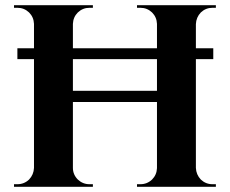

<svg xmlns="http://www.w3.org/2000/svg" viewBox="-20 -720 887 740"><path d="M508 0V-10H521Q547 -10 566 -28Q584 -46 585 -72V-327H261V-73Q261 -47 280 -28Q299 -10 325 -10H338V0H34V-10H47Q73 -10 92 -28Q110 -47 111 -73V-492H47V-534H111V-628Q110 -654 92 -672Q73 -690 47 -690H34V-700H338V-690H325Q299 -690 280 -672Q262 -654 261 -628V-534H585V-628Q584 -654 566 -672Q547 -690 521 -690H508V-700H812V-690H799Q773 -690 754 -672Q736 -653 735 -627V-534H802V-492H735V-73Q736 -47 754 -28Q773 -10 799 -10H812V0ZM585 -370V-492H261V-370Z"/></svg>

Font: Cinzel Bold(RUS BY LYAJKA)
Style: Regular
Weight: 700
Designer: Natanael Gama
Version: Version 1.001;PS 001.001;hotconv 1.0.56;makeotf.lib2.0.21325